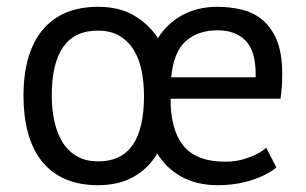

<svg xmlns="http://www.w3.org/2000/svg" viewBox="-20 -532 898 564"><path d="M132 -250Q132 -212 139.5 -177Q147 -142 163 -115.5Q179 -89 205 -73.5Q231 -58 268 -58Q403 -57 403 -250Q403 -289 396 -324Q389 -359 373 -385Q357 -411 331 -426.5Q305 -442 268 -442Q132 -443 132 -250ZM442 -81Q415 -36 371.5 -12Q328 12 268 12Q212 12 170.5 -6.5Q129 -25 102 -59.5Q75 -94 62 -142.5Q49 -191 49 -250Q49 -377 105.5 -444.5Q162 -512 268 -512Q331 -512 374.5 -486Q418 -460 444 -420Q470 -462 514.5 -487Q559 -512 619 -512Q653 -512 687 -504.5Q721 -497 748 -476Q775 -455 792 -416.5Q809 -378 809 -315Q809 -298 808 -280Q807 -262 804 -242H481Q481 -198 490 -163.5Q499 -129 518 -105Q537 -81 568 -69Q599 -57 643 -57Q678 -57 711.5 -69.5Q745 -82 762 -98L792 -40Q762 -16 716.5 -2Q671 12 620 12Q558 12 513 -13Q468 -38 442 -81ZM620 -443Q562 -443 526 -411.5Q490 -380 483 -305H731V-314Q731 -383 701 -413Q671 -443 620 -443Z"/></svg>

Font: PTSans
Style: Regular
Weight: 400
Designer: A.Korolkova, O.Umpeleva, V.Yefimov
Foundry: ParaType Ltd
Version: Version 2.003W OFL